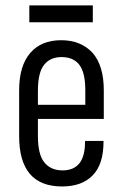

<svg xmlns="http://www.w3.org/2000/svg" viewBox="-20 -672 447 700"><path d="M118.2 -238.3V-176.8Q118.2 -108.4 141.6 -80.1Q165 -50.8 208 -50.8Q290 -50.8 290 -154.3V-158.2H357.4V-155.3Q357.4 -73.2 318.4 -33.2Q279.3 7.8 206.1 7.8Q49.8 7.8 49.8 -175.8V-342.8Q49.8 -432.6 90.8 -479.5Q130.9 -525.4 203.1 -525.4Q274.4 -525.4 317.4 -479.5Q358.4 -432.6 358.4 -342.8V-238.3ZM118.2 -340.8V-290H291V-342.8Q291 -408.2 268.6 -436.5Q247.1 -463.9 204.1 -463.9Q163.1 -463.9 140.6 -435.5Q118.2 -407.2 118.2 -340.8ZM86.9 -652.3H318.4V-590.8H86.9Z"/></svg>

Font: Dinish Condensed
Style: Regular
Weight: 400
Width: 3
Designer: Bert Driehuis
Foundry: Playbeing
Version: Version 3.006; git-39231f3c-release